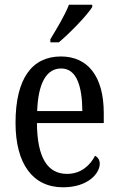

<svg xmlns="http://www.w3.org/2000/svg" viewBox="-20 -786 502 816"><path d="M194 -619V-606H230C279 -647 350 -721 372 -756V-766H273C256 -721 222 -666 194 -619ZM248 10C355 10 404 -50 404 -90C404 -108 394 -119 384 -124C363 -83 324 -47 265 -47C183 -47 138 -114 137 -263H421V-305C421 -463 352 -546 239 -546C116 -546 46 -452 46 -264C46 -90 119 10 248 10ZM330 -314H138C142 -430 176 -495 240 -495C305 -495 329 -422 330 -314Z"/></svg>

Font: Noto Serif Khmer Condensed
Style: Regular
Weight: 400
Width: 3
Designer: Danh Hong and the Monotype Design Team
Foundry: Monotype Imaging Inc.
Version: Version 2.004